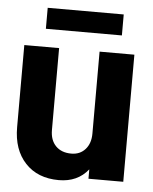

<svg xmlns="http://www.w3.org/2000/svg" viewBox="-51 -716 617 775"><g transform="rotate(5 258.0 -328.5)"><path d="M335 -515H476V0H335V-38Q292 16 216 16Q130 16 80 -37.5Q30 -91 30 -182V-515H171V-183Q171 -142 194 -118.5Q217 -95 257 -95Q292 -95 313.5 -119Q335 -143 335 -183ZM419 -588H111V-673H419Z"/></g></svg>

Font: Akshar SemiBold
Style: Regular
Weight: 600
Designer: Tall Chai
Foundry: Tall Chai
Version: Version 1.000